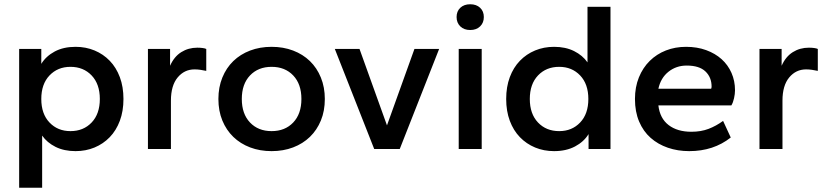

<svg xmlns="http://www.w3.org/2000/svg" viewBox="-20 -700 3893 902"><path d="M335 10Q281 10 241 -10Q201 -30 178 -63V182H70V-470H174V-400Q196 -436 237 -458Q278 -480 335 -480Q383 -480 424 -463Q465 -446 495.5 -414.5Q526 -383 543 -337.5Q560 -292 560 -235Q560 -178 543 -132.5Q526 -87 495.5 -55.5Q465 -24 424 -7Q383 10 335 10ZM311 -84Q372 -84 410.5 -124.5Q449 -165 449 -235Q449 -305 410.5 -345.5Q372 -386 311 -386Q251 -386 212.5 -345.5Q174 -305 174 -235Q174 -165 212.5 -124.5Q251 -84 311 -84Z M675 0V-470H779V-391Q798 -434 831.5 -455Q865 -476 907 -476Q920 -476 931.5 -474.5Q943 -473 949 -470V-367Q935 -370 921.5 -372Q908 -374 894 -374Q846 -374 814.5 -336Q783 -298 783 -227V0Z M1256 10Q1201 10 1155 -7.5Q1109 -25 1076 -57Q1043 -89 1024.5 -134Q1006 -179 1006 -235Q1006 -290 1024.5 -335.5Q1043 -381 1076 -413Q1109 -445 1155 -462.5Q1201 -480 1256 -480Q1311 -480 1357 -462.5Q1403 -445 1436 -413Q1469 -381 1487.5 -335.5Q1506 -290 1506 -235Q1506 -179 1487.5 -134Q1469 -89 1436 -57Q1403 -25 1357 -7.5Q1311 10 1256 10ZM1256 -84Q1319 -84 1357.5 -124.5Q1396 -165 1396 -235Q1396 -305 1357.5 -345.5Q1319 -386 1256 -386Q1193 -386 1154.5 -345.5Q1116 -305 1116 -235Q1116 -165 1154.5 -124.5Q1193 -84 1256 -84Z M1738 0 1553 -470H1669L1798 -111L1927 -470H2043L1858 0Z M2135 0V-470H2243V0ZM2189 -559Q2160 -559 2142.5 -576Q2125 -593 2125 -620Q2125 -647 2142.5 -663.5Q2160 -680 2189 -680Q2218 -680 2235.5 -663.5Q2253 -647 2253 -620Q2253 -593 2235.5 -576Q2218 -559 2189 -559Z M2583 10Q2535 10 2494 -7Q2453 -24 2422.5 -55.5Q2392 -87 2375 -132.5Q2358 -178 2358 -235Q2358 -292 2375 -337.5Q2392 -383 2422.5 -414.5Q2453 -446 2494 -463Q2535 -480 2583 -480Q2637 -480 2677 -460Q2717 -440 2740 -407V-668H2848V0H2745V-70Q2723 -34 2681.5 -12Q2640 10 2583 10ZM2607 -84Q2667 -84 2705.5 -124.5Q2744 -165 2744 -235Q2744 -305 2705.5 -345.5Q2667 -386 2607 -386Q2546 -386 2507.5 -345.5Q2469 -305 2469 -235Q2469 -165 2507.5 -124.5Q2546 -84 2607 -84Z M3218 10Q3164 10 3117.5 -6Q3071 -22 3036.5 -52.5Q3002 -83 2982.5 -129Q2963 -175 2963 -235Q2963 -291 2981.5 -336.5Q3000 -382 3032.5 -414Q3065 -446 3108.5 -463Q3152 -480 3203 -480Q3255 -480 3297.5 -464.5Q3340 -449 3370 -422Q3400 -395 3416.5 -357.5Q3433 -320 3433 -276Q3433 -259 3428.5 -238.5Q3424 -218 3416 -205H3073Q3080 -144 3121 -112.5Q3162 -81 3228 -81Q3273 -81 3308.5 -94.5Q3344 -108 3377 -132L3413 -54Q3332 10 3218 10ZM3206 -392Q3157 -392 3120.5 -363Q3084 -334 3073 -283H3321Q3323 -289 3323 -293Q3323 -337 3294 -364.5Q3265 -392 3206 -392Z M3548 0V-470H3652V-391Q3671 -434 3704.5 -455Q3738 -476 3780 -476Q3793 -476 3804.5 -474.5Q3816 -473 3822 -470V-367Q3808 -370 3794.5 -372Q3781 -374 3767 -374Q3719 -374 3687.5 -336Q3656 -298 3656 -227V0Z"/></svg>

Font: Gantari SemiBold
Style: Regular
Weight: 600
Designer: Anugrah Pasau
Foundry: Lafontype
Version: Version 1.000; ttfautohint (v1.8.4)